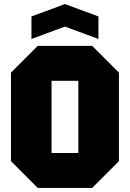

<svg xmlns="http://www.w3.org/2000/svg" viewBox="-20 -926 640 946"><path d="M34 -132V-568L166 -700H434L566 -568V-132L434 0H166ZM234 -528V-172H366V-528ZM135 -734V-845L300 -906L465 -845V-734L300 -795Z"/></svg>

Font: Tektur SemiCondensed ExtraBold
Style: Regular
Weight: 800
Width: 4
Designer: Adam Jagosz
Foundry: Adam Jagosz
Version: Version 1.005;gftools[0.9.30]